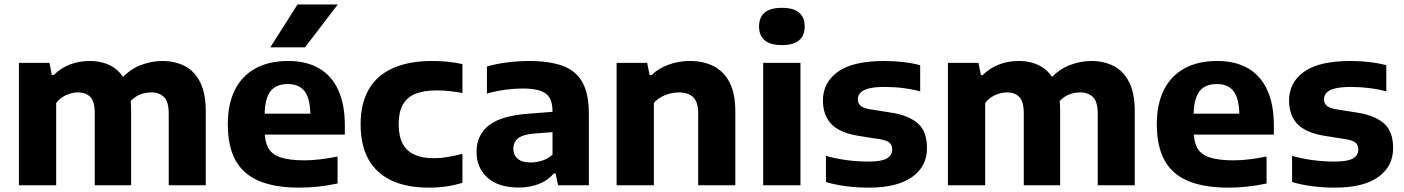

<svg xmlns="http://www.w3.org/2000/svg" viewBox="-20 -828 6274 858"><path d="M64.5 0V-547H201L212 -492.5H220Q250 -523 291.2 -539.2Q332.5 -555.5 381.5 -555.5Q435 -555.5 476.8 -533.2Q518.5 -511 542.2 -462Q566 -413 566 -333.5V0H403.5V-320.5Q403.5 -374 383.8 -394.5Q364 -415 329 -415Q310.5 -415 292.5 -409.5Q274.5 -404 258.5 -393.5Q242.5 -383 231 -367.5V0ZM734 0V-320.5Q734 -374 712.5 -394.5Q691 -415 656.5 -415Q636 -415 617 -409.5Q598 -404 581.8 -392.2Q565.5 -380.5 553.5 -362.5L518.5 -472.5Q559.5 -518 608.2 -536.8Q657 -555.5 704.5 -555.5Q761.5 -555.5 805.5 -533Q849.5 -510.5 874.5 -460.5Q899.5 -410.5 899.5 -329.5V0Z M1317.5 10.5Q1208.5 10.5 1137.5 -19.5Q1066.5 -49.5 1032.2 -112Q998 -174.5 998 -273Q998 -362.5 1029.5 -425.8Q1061 -489 1121.2 -522.2Q1181.5 -555.5 1268 -555.5Q1350.5 -555.5 1407 -522Q1463.5 -488.5 1492.2 -424.2Q1521 -360 1521 -267.5V-226.5H1080.5V-320H1394.5L1367 -309.5Q1367 -361 1355.8 -392.5Q1344.5 -424 1322 -438.2Q1299.5 -452.5 1265.5 -452.5Q1231.5 -452.5 1208.5 -438.2Q1185.5 -424 1174 -392.8Q1162.5 -361.5 1162.5 -310V-246.5Q1162.5 -197 1178.5 -167.5Q1194.5 -138 1233.5 -124.8Q1272.5 -111.5 1342 -111.5Q1375.5 -111.5 1413.2 -116.2Q1451 -121 1488.5 -128.5V-8Q1442 2 1399.8 6.2Q1357.5 10.5 1317.5 10.5ZM1188 -616.5 1309.5 -808H1489.5L1343 -616.5Z M1896.5 10.5Q1798 10.5 1730 -21.2Q1662 -53 1626.8 -115.8Q1591.5 -178.5 1591.5 -272.5Q1591.5 -366.5 1628.5 -429.5Q1665.5 -492.5 1737 -524Q1808.5 -555.5 1911.5 -555.5Q1948.5 -555.5 1982.2 -552Q2016 -548.5 2046.5 -541.5V-412.5Q2016 -418 1988.5 -421Q1961 -424 1931 -424Q1872.5 -424 1835 -408.2Q1797.5 -392.5 1779.5 -359Q1761.5 -325.5 1761.5 -273.5Q1761.5 -220 1779.2 -186.5Q1797 -153 1831.8 -137Q1866.5 -121 1918 -121Q1947.5 -121 1977 -125.8Q2006.5 -130.5 2046.5 -140.5V-11.5Q2015 -1 1976.8 4.8Q1938.5 10.5 1896.5 10.5Z M2299 10Q2207 10 2158.2 -34.2Q2109.5 -78.5 2109.5 -149Q2109.5 -225.5 2166.2 -269Q2223 -312.5 2349.5 -320.5L2478 -330.5L2494.5 -241L2365.5 -231Q2316 -226.5 2295 -209.8Q2274 -193 2274 -163.5Q2274 -135 2293.5 -118.5Q2313 -102 2352 -102Q2376.5 -102 2402 -110Q2427.5 -118 2449 -136.5V-330.5Q2449 -369 2435.8 -391.2Q2422.5 -413.5 2392.8 -423Q2363 -432.5 2314.5 -432.5Q2281 -432.5 2238.2 -427Q2195.5 -421.5 2156 -409.5V-531Q2199.5 -543.5 2249.8 -549.5Q2300 -555.5 2343 -555.5Q2436 -555.5 2495.2 -533.5Q2554.5 -511.5 2583 -459.8Q2611.5 -408 2611.5 -318.5V0H2474L2462.5 -53H2455Q2428 -21 2387.2 -5.5Q2346.5 10 2299 10Z M2735.5 0V-547H2872L2883 -492.5H2891Q2923.5 -523 2968 -539.2Q3012.5 -555.5 3063 -555.5Q3122.5 -555.5 3168.2 -532.8Q3214 -510 3240 -460.2Q3266 -410.5 3266 -329.5V0H3100V-320Q3100 -373.5 3077.2 -394.2Q3054.5 -415 3014 -415Q2994 -415 2973.5 -409.8Q2953 -404.5 2934.5 -394.2Q2916 -384 2902 -368.5V0Z M3390.5 0V-547H3557V0ZM3474 -626.5Q3422 -626.5 3397 -648.2Q3372 -670 3372 -709.5Q3372 -750 3397 -771.5Q3422 -793 3474 -793Q3526.5 -793 3551.2 -771.5Q3576 -750 3576 -709.5Q3576 -670 3551.2 -648.2Q3526.5 -626.5 3474 -626.5Z M3862.5 10.5Q3811 10.5 3762 4.2Q3713 -2 3671 -14.5V-131.5Q3714.5 -119 3763 -112.5Q3811.5 -106 3860.5 -106Q3920 -106 3943.5 -120.2Q3967 -134.5 3967 -159.5Q3967 -179 3955.8 -189.5Q3944.5 -200 3914 -205.5L3816 -221Q3731 -235 3694.2 -274.5Q3657.5 -314 3657.5 -379Q3657.5 -459 3724.2 -507.2Q3791 -555.5 3933 -555.5Q3975.5 -555.5 4017.8 -550.5Q4060 -545.5 4092 -536.5V-419.5Q4058.5 -429 4017.8 -434.2Q3977 -439.5 3936 -439.5Q3886.5 -439.5 3860 -432Q3833.5 -424.5 3823.5 -412Q3813.5 -399.5 3813.5 -384.5Q3813.5 -368 3824.5 -356.8Q3835.5 -345.5 3865.5 -340L3963.5 -324.5Q4041.5 -312 4082 -276.2Q4122.5 -240.5 4122.5 -166.5Q4122.5 -84 4055.8 -36.8Q3989 10.5 3862.5 10.5Z M4216 0V-547H4352.5L4363.5 -492.5H4371.5Q4401.5 -523 4442.8 -539.2Q4484 -555.5 4533 -555.5Q4586.5 -555.5 4628.2 -533.2Q4670 -511 4693.8 -462Q4717.5 -413 4717.5 -333.5V0H4555V-320.5Q4555 -374 4535.2 -394.5Q4515.5 -415 4480.5 -415Q4462 -415 4444 -409.5Q4426 -404 4410 -393.5Q4394 -383 4382.5 -367.5V0ZM4885.5 0V-320.5Q4885.5 -374 4864 -394.5Q4842.5 -415 4808 -415Q4787.5 -415 4768.5 -409.5Q4749.5 -404 4733.2 -392.2Q4717 -380.5 4705 -362.5L4670 -472.5Q4711 -518 4759.8 -536.8Q4808.5 -555.5 4856 -555.5Q4913 -555.5 4957 -533Q5001 -510.5 5026 -460.5Q5051 -410.5 5051 -329.5V0Z M5469 10.5Q5360 10.5 5289 -19.5Q5218 -49.5 5183.8 -112Q5149.5 -174.5 5149.5 -273Q5149.5 -362.5 5181 -425.8Q5212.5 -489 5272.8 -522.2Q5333 -555.5 5419.5 -555.5Q5502 -555.5 5558.5 -522Q5615 -488.5 5643.8 -424.2Q5672.5 -360 5672.5 -267.5V-226.5H5232V-320H5546L5518.5 -309.5Q5518.5 -361 5507.2 -392.5Q5496 -424 5473.5 -438.2Q5451 -452.5 5417 -452.5Q5383 -452.5 5360 -438.2Q5337 -424 5325.5 -392.8Q5314 -361.5 5314 -310V-246.5Q5314 -197 5330 -167.5Q5346 -138 5385 -124.8Q5424 -111.5 5493.5 -111.5Q5527 -111.5 5564.8 -116.2Q5602.5 -121 5640 -128.5V-8Q5593.5 2 5551.2 6.2Q5509 10.5 5469 10.5Z M5945.5 10.5Q5894 10.5 5845 4.2Q5796 -2 5754 -14.5V-131.5Q5797.5 -119 5846 -112.5Q5894.5 -106 5943.5 -106Q6003 -106 6026.5 -120.2Q6050 -134.5 6050 -159.5Q6050 -179 6038.8 -189.5Q6027.5 -200 5997 -205.5L5899 -221Q5814 -235 5777.2 -274.5Q5740.5 -314 5740.5 -379Q5740.5 -459 5807.2 -507.2Q5874 -555.5 6016 -555.5Q6058.5 -555.5 6100.8 -550.5Q6143 -545.5 6175 -536.5V-419.5Q6141.5 -429 6100.8 -434.2Q6060 -439.5 6019 -439.5Q5969.5 -439.5 5943 -432Q5916.5 -424.5 5906.5 -412Q5896.5 -399.5 5896.5 -384.5Q5896.5 -368 5907.5 -356.8Q5918.5 -345.5 5948.5 -340L6046.5 -324.5Q6124.5 -312 6165 -276.2Q6205.5 -240.5 6205.5 -166.5Q6205.5 -84 6138.8 -36.8Q6072 10.5 5945.5 10.5Z"/></svg>

Font: Encode Sans SemiExpanded
Style: Bold
Weight: 700
Width: 6
Designer: Multiple Designers
Foundry: Impallari Type
Version: Version 3.002